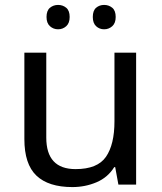

<svg xmlns="http://www.w3.org/2000/svg" viewBox="-20 -750 658 780"><path d="M533 -536V0H461L448 -71H444Q418 -29 372 -9.5Q326 10 274 10Q177 10 128 -36.5Q79 -83 79 -185V-536H168V-191Q168 -63 287 -63Q376 -63 410.5 -113Q445 -163 445 -257V-536ZM169 -681Q169 -707 183 -718.5Q197 -730 216 -730Q235 -730 249 -718.5Q263 -707 263 -681Q263 -656 249 -643.5Q235 -631 216 -631Q197 -631 183 -643.5Q169 -656 169 -681ZM357 -681Q357 -707 370.5 -718.5Q384 -730 403 -730Q422 -730 436 -718.5Q450 -707 450 -681Q450 -656 436 -643.5Q422 -631 403 -631Q384 -631 370.5 -643.5Q357 -656 357 -681Z"/></svg>

Font: Noto Sans Multani
Style: Regular
Weight: 400
Designer: Monotype Design Team
Foundry: Monotype Imaging Inc.
Version: Version 2.002; ttfautohint (v1.8.4.7-5d5b)